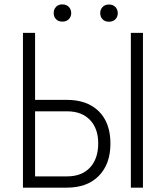

<svg xmlns="http://www.w3.org/2000/svg" viewBox="-20 -862 766 882"><path d="M141.1 -350.6V-51.8H288.1Q356 -51.8 393.6 -92.5Q431.2 -133.3 431.2 -203.6Q431.2 -271 393.8 -310.5Q356.4 -350.1 290 -350.6ZM141.1 -403.3H286.1Q381.3 -403.3 434.3 -350.3Q487.3 -297.4 487.3 -202.6Q487.3 -108.4 434.1 -54.2Q380.9 0 287.1 0H85.4V-710.9H141.1ZM636.7 0H581.1V-710.9H636.7ZM440.4 -801.3Q440.4 -818.4 451.2 -829.8Q461.9 -841.3 480.5 -841.3Q499 -841.3 510 -829.8Q521 -818.4 521 -801.3Q521 -784.7 510 -773.4Q499 -762.2 480.5 -762.2Q461.9 -762.2 451.2 -773.4Q440.4 -784.7 440.4 -801.3ZM226.6 -801.8Q226.6 -818.8 237.3 -830.3Q248 -841.8 266.6 -841.8Q285.2 -841.8 296.1 -830.3Q307.1 -818.8 307.1 -801.8Q307.1 -785.2 296.1 -773.9Q285.2 -762.7 266.6 -762.7Q248 -762.7 237.3 -773.9Q226.6 -785.2 226.6 -801.8Z"/></svg>

Font: MAUL Condensed Light
Style: Light
Weight: 300
Designer: MAUL
Version: Version 2.137; 2017; ttfautohint (v1.8.3)